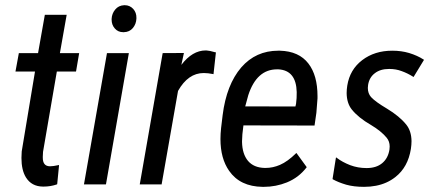

<svg xmlns="http://www.w3.org/2000/svg" viewBox="-20 -705 1670 734"><path d="M197.3 -431.6 144.5 -124.5 143.6 -106.4Q143.6 -104.5 143.6 -102.1Q143.6 -69.8 170.4 -69.3Q170.9 -69.3 171.4 -69.3Q183.1 -69.3 203.1 -73.7L205.6 -74.2V-71.8L198.7 -1.5L198.2 -0.5L197.3 0Q173.3 8.3 147 8.3Q145.5 8.3 144 8.3Q100.6 7.8 79.1 -26.9Q62 -54.7 62 -101.1Q62 -112.8 63 -125.5V-126L113.8 -431.6H41.5H39.1L39.6 -434.1L51.8 -500.5V-502H53.2H125.5L151.4 -648.4H234.9L209 -502H280.8H282.7L282.2 -499.5L271 -433.6L270.5 -431.6H269Z M418.9 -596.2Q406.7 -609.9 406.7 -629.9Q406.7 -631.3 406.7 -632.8Q407.7 -653.3 420.4 -668.5Q433.1 -684.1 454.6 -685.1Q456.1 -685.1 457 -685.1Q476.1 -685.1 489.3 -670.9Q502 -656.7 501.5 -636.7Q501.5 -635.3 501.5 -633.8Q500.5 -612.8 487.8 -597.7Q475.1 -582.5 453.6 -582Q452.1 -582 450.7 -582Q431.2 -582 418.9 -596.2ZM384.8 0H383.3H303.2H300.8L301.3 -2L388.7 -500.5V-502H390.1H470.7H472.7L472.2 -499.5L385.3 -1.5Z M796.4 -421.4 794.4 -421.9Q774.9 -425.8 758.8 -425.8Q699.2 -425.8 660.6 -357.4L598.1 -1.5V0H596.7H516.1H514.2L514.6 -2L601.6 -500.5L602.1 -502H603.5L681.2 -502.4H683.1L682.6 -500L673.3 -457Q715.3 -512.2 766.6 -512.2Q767.6 -512.2 769 -512.2Q780.3 -511.7 803.7 -504.9H805.7L805.2 -502.9L796.4 -423.3Z M1109.4 -297.9 1111.8 -308.6Q1114.7 -329.6 1114.3 -353Q1112.3 -436 1044.4 -439.9Q1041.5 -439.9 1039.1 -439.9Q961.4 -439.9 929.2 -341.3L917.5 -298.3ZM1077.1 -7.8Q1034.7 9.3 988.8 9.3Q986.3 9.3 983.9 9.3Q897.9 8.3 856 -51.8Q822.8 -99.1 822.8 -173.3Q822.8 -193.4 825.2 -215.3L831.1 -264.6Q845.7 -381.3 902.3 -447.3Q958 -511.2 1043.9 -511.2Q1046.9 -511.2 1049.8 -511.2Q1123 -509.3 1159.2 -461.9Q1193.8 -417 1193.8 -337.4Q1193.8 -333.5 1193.8 -329.6V-329.1L1189.5 -273.9L1182.6 -226.1V-225.1H1181.2L910.6 -225.6Q905.3 -188 905.3 -165.5Q905.3 -163.6 905.3 -162.1Q906.2 -116.2 928.2 -89.8Q950.2 -64 991.7 -63Q993.7 -63 995.6 -63Q1023.4 -63 1050.3 -74.7Q1079.6 -87.4 1111.8 -119.1L1113.3 -120.1L1114.3 -118.7L1151.9 -66.9L1152.3 -65.9L1151.9 -64.9Q1136.7 -45.4 1118.2 -31.2Q1099.6 -17.1 1077.1 -7.8Z M1459.5 -289.6Q1507.3 -260.7 1533.2 -228.5Q1552.7 -204.1 1553.2 -165.5Q1553.2 -151.9 1550.8 -135.7Q1539.6 -65.9 1491.7 -28.3Q1475.6 -15.6 1457 -7.3Q1438.5 1 1417.2 5.1Q1396 9.3 1371.6 9.3Q1332.5 9.3 1303.2 1Q1273.4 -7.8 1252.4 -19.5L1251.5 -20.5V-22L1263.7 -99.1L1264.6 -103.5L1268.1 -101.1Q1288.6 -85.4 1318.4 -73.7Q1348.1 -62.5 1381.3 -62.5Q1418.5 -62.5 1440.9 -81.1Q1463.4 -99.6 1468.8 -132.8Q1469.7 -139.2 1469.7 -145Q1469.7 -164.6 1458 -178.7Q1437 -204.1 1398.4 -227.1Q1350.1 -254.9 1324.7 -286.6Q1305.7 -310.5 1305.2 -349.1Q1305.2 -362.8 1307.6 -377.9Q1317.4 -439 1364.7 -475.1Q1412.1 -511.2 1479.5 -511.2H1480Q1514.2 -511.2 1543.9 -502.4Q1575.7 -492.7 1599.1 -477.5L1601.1 -476.1L1599.6 -474.1L1562.5 -413.1L1561 -410.6L1558.6 -412.1Q1537.6 -425.3 1515.6 -433.1Q1493.7 -441.4 1468.8 -441.4Q1468.3 -441.4 1467.8 -441.4H1467.3Q1433.6 -441.4 1412.6 -424.8Q1391.6 -408.7 1387.2 -380.4Q1386.2 -374 1386.2 -368.7Q1386.2 -348.1 1398.4 -334Q1415 -315.9 1459.5 -289.6Z"/></svg>

Font: MAUL Condensed Italic
Style: Condenced Regular Italic
Weight: 400
Italic angle: -12°
Designer: MAUL
Version: Version 1.0; 2020; ttfautohint (v1.8.3)